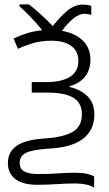

<svg xmlns="http://www.w3.org/2000/svg" viewBox="-20 -680 500 877"><path d="M358 -659Q381 -659 397 -653V-612Q391 -614 382 -615.5Q373 -617 367 -617Q341 -617 314 -594.5Q287 -572 263 -539Q323 -529 358 -495Q393 -461 393 -407Q393 -360 367.5 -329Q342 -298 297 -286V-283Q349 -271 380 -240Q411 -209 411 -157Q411 -86 359 -46Q307 -6 201 -1Q126 4 98 18.5Q70 33 70 64Q70 92 91.5 103.5Q113 115 155 115Q203 115 244.5 112Q286 109 321 109Q354 109 375 113.5Q396 118 410 126V177Q394 167 371.5 162.5Q349 158 322 158Q286 158 241.5 161Q197 164 150 164Q83 164 49.5 137.5Q16 111 16 65Q16 13 57.5 -15Q99 -43 191 -48Q266 -53 310 -76.5Q354 -100 354 -159Q354 -210 315 -233.5Q276 -257 198 -257H125V-305H190Q261 -305 299.5 -329Q338 -353 338 -402Q338 -447 305 -470.5Q272 -494 213 -494Q171 -494 135 -484Q99 -474 62 -457L42 -504Q73 -519 104.5 -528.5Q136 -538 173 -542Q152 -568 123.5 -598.5Q95 -629 69 -651V-660H112Q137 -641 165 -615.5Q193 -590 221 -561Q253 -602 287 -630.5Q321 -659 358 -659Z"/></svg>

Font: RS Noto Sans Light
Style: Regular
Weight: 300
Designer: Monotype Design Team
Foundry: Monotype Imaging Inc.
Version: Version 3.10